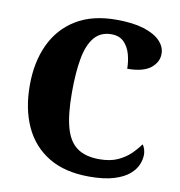

<svg xmlns="http://www.w3.org/2000/svg" viewBox="-82 -799 829 885"><g transform="rotate(10 332.5 -357.0)"><path d="M393 10Q279 10 203 -36Q127 -82 89 -164.5Q51 -247 51 -358Q51 -466 89.5 -548.5Q128 -631 204 -677.5Q280 -724 392 -724Q470 -724 521 -708Q572 -692 598 -665Q624 -638 624 -605Q624 -565 588.5 -537.5Q553 -510 480 -510Q480 -544 471 -577Q462 -610 440.5 -632Q419 -654 381 -654Q331 -654 301.5 -619Q272 -584 260 -518Q248 -452 248 -358Q248 -257 265 -195Q282 -133 321 -105Q360 -77 425 -77Q476 -77 511 -93Q546 -109 570.5 -133Q595 -157 610 -179Q617 -172 621 -158.5Q625 -145 625 -134Q625 -111 615 -86.5Q605 -62 579.5 -40Q554 -18 508.5 -4Q463 10 393 10Z"/></g></svg>

Font: Noto Serif Khmer SemiCondensed Black
Style: Regular
Weight: 900
Width: 4
Designer: Danh Hong and the Monotype Design Team
Foundry: Monotype Imaging Inc.
Version: Version 2.004